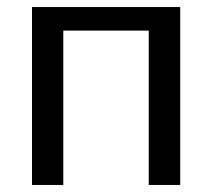

<svg xmlns="http://www.w3.org/2000/svg" viewBox="-20 -526 603 546"><path d="M492.5 0H403V-439H160V0H71V-506H492.5Z"/></svg>

Font: Verano Sans
Style: Regular
Weight: 400
Designer: Lukasz Dziedzic with Adam Twardoch and Botio Nikoltchev
Foundry: tyPoland Lukasz Dziedzic
Version: Version 3.001;December 28, 2019;FontCreator 12.0.0.2547 64-b